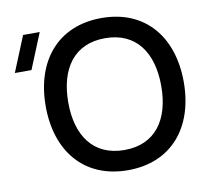

<svg xmlns="http://www.w3.org/2000/svg" viewBox="-82 -826 1010 932"><g transform="rotate(-10 423.0 -360.0)"><path d="M476 15C691.5 15 816 -137.5 816 -360C816 -582.5 691.5 -735 476 -735C260 -735 135.5 -582.5 135.5 -360C135.5 -137.5 260 15 476 15ZM169.5 -720H87.5L16 -545H98ZM476 -84.5C323 -84.5 246 -195 246.5 -360C247 -525 323 -635.5 476 -635.5C629 -635.5 705 -525 705 -360C705 -195 629 -84.5 476 -84.5Z"/></g></svg>

Font: Vela Sans SemBd
Style: Regular
Weight: 600
Designer: Principal design: Mikhail Sharanda - project Manrope.
Design modification: Ravid Balaliev
Foundry: Mikhail Sharanda
Version: Version 1.001